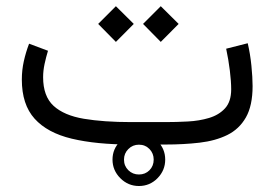

<svg xmlns="http://www.w3.org/2000/svg" viewBox="-20 -478 907 635"><path d="M527.3 0H414.1Q298.3 0 217.5 -19.3Q136.7 -38.6 94.5 -85.4Q52.2 -132.3 52.2 -214.8Q52.2 -246.1 58.8 -275.6Q65.4 -305.2 76.2 -333.5L138.7 -310.1Q132.3 -289.1 127.4 -266.4Q122.6 -243.7 122.6 -222.7Q122.6 -159.7 157.2 -127.9Q191.9 -96.2 257.3 -85.2Q322.8 -74.2 414.1 -74.2H527.8Q563 -74.2 600.8 -76.2Q638.7 -78.1 671.4 -87.9Q704.1 -97.7 724.4 -119.9Q744.6 -142.1 744.6 -182.6Q744.6 -208.5 740.2 -244.4Q735.8 -280.3 728 -316.9L799.3 -335Q807.6 -299.8 811.5 -260.7Q815.4 -221.7 815.4 -193.4Q815.4 -128.4 793.2 -89.6Q771 -50.8 731.7 -31.5Q692.4 -12.2 639.9 -6.1Q587.4 0 527.3 0ZM511.7 -457.5 570.8 -398.9 511.7 -339.4 453.1 -398.9ZM363.3 -457.5 422.4 -398.9 363.3 -339.4 304.7 -398.9ZM352.1 49.8Q352.1 14.2 377.9 -11.2Q403.8 -36.6 439.5 -36.6Q475.6 -36.6 501 -11.2Q526.4 14.2 526.4 49.8Q526.4 85.4 501 111.3Q475.6 137.2 439.5 137.2Q403.8 137.2 377.9 111.3Q352.1 85.4 352.1 49.8ZM390.1 49.8Q390.1 70.8 404.5 85Q418.9 99.1 439.5 99.1Q460.4 99.1 474.4 85Q488.3 70.8 488.3 49.8Q488.3 29.3 474.4 14.9Q460.4 0.5 439.5 0.5Q418.9 0.5 404.5 14.9Q390.1 29.3 390.1 49.8Z"/></svg>

Font: Vazirmatn FD NL Light
Style: Regular
Weight: 300
Designer: Saber Rastikerdar
Foundry: Saber Rastikerdar
Version: Version 33.003